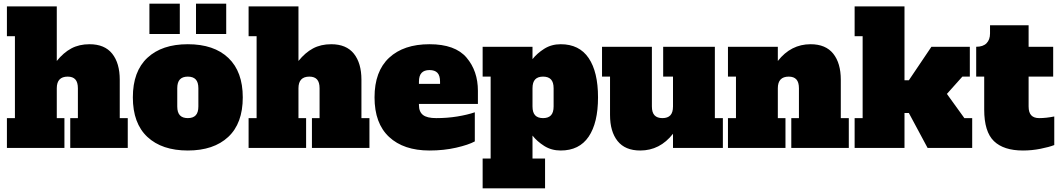

<svg xmlns="http://www.w3.org/2000/svg" viewBox="-20 -813 5827 1055"><path d="M682 -164V0H366V-164H408V-328Q408 -361 394 -376.5Q380 -392 352 -392Q292 -392 292 -328V-164H334V0H18V-164H62V-614H18V-778H292V-478Q329 -524 372 -547Q415 -570 472 -570Q555 -570 596.5 -518Q638 -466 638 -375V-164Z M710 -278Q710 -421 790 -495.5Q870 -570 1012 -570Q1156 -570 1235 -494.5Q1314 -419 1314 -278Q1314 -135 1234 -60.5Q1154 14 1012 14Q870 14 790 -60.5Q710 -135 710 -278ZM1070 -228V-328Q1070 -361 1055.5 -376.5Q1041 -392 1012 -392Q983 -392 968.5 -376.5Q954 -361 954 -328V-228Q954 -195 968.5 -179.5Q983 -164 1012 -164Q1041 -164 1055.5 -179.5Q1070 -195 1070 -228ZM801 -626V-793H968V-626ZM1057 -626V-793H1223V-626Z M2010 -164V0H1694V-164H1736V-328Q1736 -361 1722 -376.5Q1708 -392 1680 -392Q1620 -392 1620 -328V-164H1662V0H1346V-164H1390V-614H1346V-778H1620V-478Q1657 -524 1700 -547Q1743 -570 1800 -570Q1883 -570 1924.5 -518Q1966 -466 1966 -375V-164Z M2038 -278Q2038 -421 2118 -495.5Q2198 -570 2340 -570Q2481 -570 2543.5 -496.5Q2606 -423 2606 -314V-242H2282V-236Q2282 -199 2304 -181.5Q2326 -164 2377 -164Q2438 -164 2493 -173Q2548 -182 2589 -196V-36Q2554 -17 2486.5 -1.5Q2419 14 2340 14Q2198 14 2118 -60.5Q2038 -135 2038 -278ZM2398 -352V-364Q2398 -398 2383.5 -413Q2369 -428 2340 -428Q2311 -428 2296.5 -412.5Q2282 -397 2282 -364V-352Z M2632 58H2676V-392H2632V-556H2906V-488Q2931 -520 2970.5 -545Q3010 -570 3061 -570Q3163 -570 3214.5 -494Q3266 -418 3266 -278Q3266 -138 3214.5 -62Q3163 14 3061 14Q3010 14 2970.5 -11Q2931 -36 2906 -68V58H2975V222H2632ZM3022 -228V-328Q3022 -361 3007.5 -376.5Q2993 -392 2964 -392Q2935 -392 2920.5 -376.5Q2906 -361 2906 -328V-228Q2906 -195 2920.5 -179.5Q2935 -164 2964 -164Q2993 -164 3007.5 -179.5Q3022 -195 3022 -228Z M3952 -164V0H3678V-78Q3606 14 3498 14Q3415 14 3373.5 -38Q3332 -90 3332 -181V-392H3288V-556H3562V-228Q3562 -195 3576.5 -179.5Q3591 -164 3620 -164Q3649 -164 3663.5 -179.5Q3678 -195 3678 -228V-392H3624V-556H3908V-164Z M4644 -164V0H4328V-164H4370V-328Q4370 -361 4356 -376.5Q4342 -392 4314 -392Q4254 -392 4254 -328V-164H4296V0H3980V-164H4024V-392H3980V-556H4254V-478Q4326 -570 4434 -570Q4517 -570 4558.5 -518Q4600 -466 4600 -375V-164Z M5279 -164H5322V0H5077L4974 -192H4950V0H4676V-164H4720V-614H4676V-778H4950V-372H4974L5098 -556H5309V-392H5268L5183 -297Z M5388 -211V-392H5344V-556Q5382 -556 5401 -575.5Q5420 -595 5420 -629V-674H5632V-556H5767V-392H5632V-228Q5632 -195 5646.5 -179.5Q5661 -164 5690 -164Q5728 -164 5773 -173V-16Q5745 -5 5697.5 4.5Q5650 14 5601 14Q5495 14 5441.5 -37.5Q5388 -89 5388 -211Z"/></svg>

Font: Alfa Slab One
Style: Regular
Weight: 400
Designer: JM Sole
Foundry: JM Sole
Version: Version 2.000